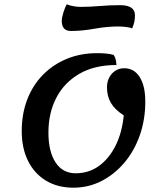

<svg xmlns="http://www.w3.org/2000/svg" viewBox="-20 -847 765 892"><path d="M321 25Q248 25 194 -7.5Q140 -40 110.5 -99Q81 -158 81 -238Q81 -318 106.5 -384.5Q132 -451 179 -499Q226 -547 290 -573.5Q354 -600 431 -600Q452 -600 470.5 -598.5Q489 -597 508 -592Q515 -582 517.5 -570.5Q520 -559 521 -545Q419 -545 348.5 -504Q278 -463 241.5 -392.5Q205 -322 205 -231Q205 -143 238 -92.5Q271 -42 332 -42Q392 -42 439 -75.5Q486 -109 516.5 -169.5Q547 -230 555 -311Q514 -337 495.5 -368.5Q477 -400 477 -441Q477 -467 487.5 -487Q498 -507 516 -518.5Q534 -530 557 -530Q603 -530 629 -489Q655 -448 655 -375Q655 -291 629.5 -218.5Q604 -146 558 -91.5Q512 -37 451.5 -6Q391 25 321 25ZM310 -703Q267 -703 267 -750Q267 -765 274.5 -789Q282 -813 290 -827Q301 -822 319.5 -818.5Q338 -815 353 -815Q397 -815 443.5 -819Q490 -823 538 -823Q607 -823 607 -776Q607 -761 604.5 -747.5Q602 -734 594 -715Q586 -719 567 -721.5Q548 -724 529 -724Q477 -724 418.5 -713.5Q360 -703 310 -703Z"/></svg>

Font: Lemonada
Style: Regular
Weight: 400
Designer: Mohamed Gaber (Arabic), Eduardo Tunni (Latin)
Foundry: Kief Type Foundry
Version: Version 4.005